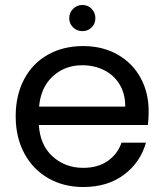

<svg xmlns="http://www.w3.org/2000/svg" viewBox="-20 -742 660 771"><path d="M577 -295Q577 -269 574 -240H136Q141 -159 191.5 -113.5Q242 -68 314 -68Q373 -68 412.5 -95.5Q452 -123 468 -169H566Q544 -90 478 -40.5Q412 9 314 9Q236 9 174.5 -26Q113 -61 78 -125.5Q43 -190 43 -275Q43 -360 77 -424Q111 -488 172.5 -522.5Q234 -557 314 -557Q392 -557 452 -523Q512 -489 544.5 -429.5Q577 -370 577 -295ZM483 -314Q483 -366 460 -403.5Q437 -441 397.5 -460.5Q358 -480 310 -480Q241 -480 192.5 -436Q144 -392 137 -314ZM311 -617Q289 -617 273.5 -632Q258 -647 258 -669Q258 -691 273.5 -706.5Q289 -722 311 -722Q333 -722 348 -706.5Q363 -691 363 -669Q363 -647 348 -632Q333 -617 311 -617Z"/></svg>

Font: Fz Poppins
Style: Regular
Weight: 400
Designer: Ninad Kale (Devanagari), Jonny Pinhorn (Latin)
Foundry: Indian Type Foundry
Version: Vit hóa bi Vntype.Com & FontZin.Com